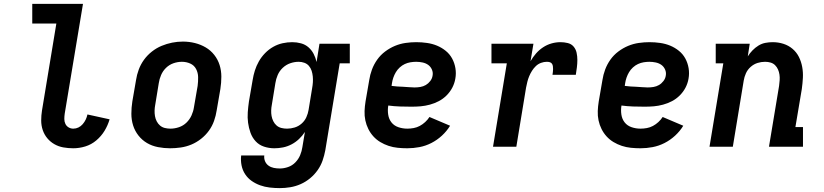

<svg xmlns="http://www.w3.org/2000/svg" viewBox="-20 -755 4240 988"><path d="M357 8Q331 8 306 3.5Q281 -1 260 -13Q239 -25 223.5 -43.5Q208 -62 200 -85.5Q192 -109 192 -135Q192 -161 196 -186L270 -634H146V-735H407L313 -170Q311 -156 311 -142.5Q311 -129 316.5 -117.5Q322 -106 333 -99.5Q344 -93 357 -93Q371 -93 383.5 -99Q396 -105 405.5 -116Q415 -127 421 -139.5Q427 -152 430 -166L544 -141Q535 -110 518 -82Q501 -54 475.5 -32.5Q450 -11 419 -1.5Q388 8 357 8Z M855 8Q824 8 793 2Q762 -4 736.5 -19Q711 -34 692.5 -57.5Q674 -81 665 -109.5Q656 -138 656 -169.5Q656 -201 661 -233L680 -343Q684 -370 694 -397Q704 -424 721 -447.5Q738 -471 761.5 -489.5Q785 -508 811.5 -519Q838 -530 865.5 -535.5Q893 -541 921 -541Q953 -541 983 -533.5Q1013 -526 1038.5 -511Q1064 -496 1082.5 -472.5Q1101 -449 1110 -420.5Q1119 -392 1119 -360.5Q1119 -329 1114 -297L1095 -187Q1091 -160 1081.5 -133Q1072 -106 1055 -82.5Q1038 -59 1014.5 -40.5Q991 -22 964.5 -11Q938 0 910 4Q882 8 855 8ZM857 -93Q879 -93 901 -100.5Q923 -108 939.5 -124Q956 -140 965.5 -161Q975 -182 978 -203L997 -313Q1000 -336 999.5 -358.5Q999 -381 989 -400Q979 -419 959 -428Q939 -437 916 -437Q894 -437 872.5 -429.5Q851 -422 834.5 -406Q818 -390 809 -369Q800 -348 797 -327L779 -217Q776 -202 775.5 -187Q775 -172 777.5 -157.5Q780 -143 786.5 -130.5Q793 -118 803.5 -109Q814 -100 828 -96.5Q842 -93 857 -93Z M1420 213Q1394 213 1368 210Q1342 207 1318.5 198.5Q1295 190 1275 176Q1255 162 1241.5 141.5Q1228 121 1223 96Q1218 71 1221 45H1340Q1338 61 1344 75Q1350 89 1362 97.5Q1374 106 1389 109Q1404 112 1420 112Q1441 112 1462.5 104.5Q1484 97 1500 80.5Q1516 64 1524.5 43.5Q1533 23 1536 2L1549 -76Q1536 -56 1518.5 -39.5Q1501 -23 1480 -12Q1459 -1 1436.5 3.5Q1414 8 1392 8Q1364 8 1338.5 -0.5Q1313 -9 1295.5 -28Q1278 -47 1269 -72Q1260 -97 1256.5 -123.5Q1253 -150 1255 -177.5Q1257 -205 1261 -233L1280 -343Q1284 -368 1291.5 -392Q1299 -416 1312 -439Q1325 -462 1344 -481.5Q1363 -501 1386 -514Q1409 -527 1434 -532.5Q1459 -538 1484 -538Q1507 -538 1529 -532Q1551 -526 1567.5 -511.5Q1584 -497 1594 -477.5Q1604 -458 1609 -436L1624 -530H1780V-429H1728L1654 18Q1649 45 1640 71Q1631 97 1614.5 120.5Q1598 144 1575.5 162.5Q1553 181 1527 192.5Q1501 204 1473.5 208.5Q1446 213 1420 213ZM1457 -93Q1477 -93 1496.5 -99Q1516 -105 1532 -119Q1548 -133 1556.5 -152Q1565 -171 1568 -190L1586 -300Q1589 -316 1590 -331.5Q1591 -347 1589.5 -362Q1588 -377 1583.5 -391Q1579 -405 1569.5 -416Q1560 -427 1546 -432Q1532 -437 1517 -437Q1495 -437 1473.5 -429.5Q1452 -422 1435 -406Q1418 -390 1409 -369Q1400 -348 1397 -327L1379 -217Q1376 -202 1375.5 -187Q1375 -172 1377.5 -158Q1380 -144 1386.5 -131Q1393 -118 1403.5 -109Q1414 -100 1428 -96.5Q1442 -93 1457 -93Z M2076 8Q2051 8 2026.5 5.5Q2002 3 1979.5 -4.5Q1957 -12 1937 -24Q1917 -36 1901.5 -53Q1886 -70 1875.5 -91Q1865 -112 1860 -135.5Q1855 -159 1856 -183.5Q1857 -208 1861 -233L1880 -343Q1884 -370 1894 -397Q1904 -424 1921 -448Q1938 -472 1962 -490Q1986 -508 2012.5 -519Q2039 -530 2067 -534Q2095 -538 2122 -538Q2150 -538 2177.5 -534Q2205 -530 2229 -520Q2253 -510 2273.5 -493.5Q2294 -477 2306.5 -454Q2319 -431 2323.5 -404Q2328 -377 2323 -350Q2319 -326 2307.5 -304Q2296 -282 2278 -264Q2260 -246 2238 -234.5Q2216 -223 2192 -216.5Q2168 -210 2145 -208Q2122 -206 2098 -206Q2068 -206 2038 -207Q2008 -208 1978 -212Q1974 -189 1977.5 -165.5Q1981 -142 1994.5 -125Q2008 -108 2030 -100.5Q2052 -93 2076 -93Q2092 -93 2108.5 -96Q2125 -99 2140 -107Q2155 -115 2168 -127Q2181 -139 2190 -153L2296 -108Q2279 -80 2254 -57Q2229 -34 2199.5 -19Q2170 -4 2138.5 2Q2107 8 2076 8ZM2113 -305Q2128 -305 2143 -307.5Q2158 -310 2171 -317.5Q2184 -325 2194 -338Q2204 -351 2206 -366Q2209 -382 2202.5 -397Q2196 -412 2183.5 -421Q2171 -430 2154.5 -433.5Q2138 -437 2122 -437Q2107 -437 2092 -434.5Q2077 -432 2063 -425.5Q2049 -419 2037 -408Q2025 -397 2017 -383.5Q2009 -370 2004 -355.5Q1999 -341 1997 -327L1995 -313Q2009 -311 2024 -310Q2039 -309 2054 -308.5Q2069 -308 2083.5 -306.5Q2098 -305 2113 -305Z M2517 0 2588 -429H2509V-530H2725L2710 -440Q2722 -461 2738 -479.5Q2754 -498 2774.5 -511.5Q2795 -525 2818 -531.5Q2841 -538 2864 -538Q2883 -538 2901.5 -533.5Q2920 -529 2931.5 -515.5Q2943 -502 2947 -484Q2951 -466 2951 -446.5Q2951 -427 2948.5 -408Q2946 -389 2943 -370H2823Q2824 -377 2825 -384.5Q2826 -392 2826 -399.5Q2826 -407 2825 -414.5Q2824 -422 2820 -427.5Q2816 -433 2809 -435Q2802 -437 2794 -437Q2779 -437 2764 -431.5Q2749 -426 2737.5 -415Q2726 -404 2717.5 -390.5Q2709 -377 2703 -362.5Q2697 -348 2693.5 -333.5Q2690 -319 2687 -304L2637 0Z M3276 8Q3251 8 3226.5 5.5Q3202 3 3179.5 -4.5Q3157 -12 3137 -24Q3117 -36 3101.5 -53Q3086 -70 3075.5 -91Q3065 -112 3060 -135.5Q3055 -159 3056 -183.5Q3057 -208 3061 -233L3080 -343Q3084 -370 3094 -397Q3104 -424 3121 -448Q3138 -472 3162 -490Q3186 -508 3212.5 -519Q3239 -530 3267 -534Q3295 -538 3322 -538Q3350 -538 3377.5 -534Q3405 -530 3429 -520Q3453 -510 3473.5 -493.5Q3494 -477 3506.5 -454Q3519 -431 3523.5 -404Q3528 -377 3523 -350Q3519 -326 3507.5 -304Q3496 -282 3478 -264Q3460 -246 3438 -234.5Q3416 -223 3392 -216.5Q3368 -210 3345 -208Q3322 -206 3298 -206Q3268 -206 3238 -207Q3208 -208 3178 -212Q3174 -189 3177.5 -165.5Q3181 -142 3194.5 -125Q3208 -108 3230 -100.5Q3252 -93 3276 -93Q3292 -93 3308.5 -96Q3325 -99 3340 -107Q3355 -115 3368 -127Q3381 -139 3390 -153L3496 -108Q3479 -80 3454 -57Q3429 -34 3399.5 -19Q3370 -4 3338.5 2Q3307 8 3276 8ZM3313 -305Q3328 -305 3343 -307.5Q3358 -310 3371 -317.5Q3384 -325 3394 -338Q3404 -351 3406 -366Q3409 -382 3402.5 -397Q3396 -412 3383.5 -421Q3371 -430 3354.5 -433.5Q3338 -437 3322 -437Q3307 -437 3292 -434.5Q3277 -432 3263 -425.5Q3249 -419 3237 -408Q3225 -397 3217 -383.5Q3209 -370 3204 -355.5Q3199 -341 3197 -327L3195 -313Q3209 -311 3224 -310Q3239 -309 3254 -308.5Q3269 -308 3283.5 -306.5Q3298 -305 3313 -305Z M3631 0 3702 -429H3663V-530H3838L3828 -465Q3838 -481 3852 -495.5Q3866 -510 3883 -520.5Q3900 -531 3919 -534.5Q3938 -538 3956 -538Q3985 -538 4011.5 -529.5Q4038 -521 4058.5 -503.5Q4079 -486 4091 -462Q4103 -438 4108 -410.5Q4113 -383 4111.5 -354.5Q4110 -326 4106 -297L4073 -101H4112V0H3937L3989 -313Q3991 -328 3992 -342.5Q3993 -357 3991 -371Q3989 -385 3983.5 -397.5Q3978 -410 3968.5 -419.5Q3959 -429 3945.5 -433Q3932 -437 3917 -437Q3897 -437 3878 -431Q3859 -425 3843 -411Q3827 -397 3818.5 -378Q3810 -359 3807 -340L3751 0Z"/></svg>

Font: Iosevka Slab Extended
Style: Bold Italic
Weight: 700
Width: 7
Italic angle: -9°
Monospace: yes
Designer: Belleve Invis
Foundry: Belleve Invis
Version: Version 11.1.0; ttfautohint (v1.8.3)